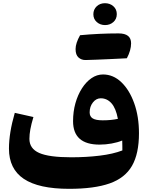

<svg xmlns="http://www.w3.org/2000/svg" viewBox="-20 -1162 918 1192"><path d="M739.7 -228Q739.7 -239.7 739.5 -256.6Q739.3 -273.4 738.8 -289.6Q710.4 -277.8 673.1 -271Q635.7 -264.2 598.1 -264.2Q433.6 -264.2 433.6 -409.7Q433.6 -468.8 448.2 -521Q462.9 -573.2 488.8 -613.5Q514.6 -653.8 548.1 -676.8Q581.5 -699.7 619.6 -699.7Q683.1 -699.7 733.4 -651.6Q783.7 -603.5 813.2 -521Q842.8 -438.5 842.8 -334.5Q842.8 -208 799.6 -132.6Q756.3 -57.1 661.1 -23.4Q565.9 10.3 409.2 10.3Q220.2 10.3 127.9 -51.5Q35.6 -113.3 35.6 -239.3Q35.6 -336.4 71.8 -461.4L187.5 -435.5Q174.3 -391.6 168.5 -359.6Q162.6 -327.6 162.6 -299.8Q162.6 -239.3 223.4 -212.4Q284.2 -185.5 422.4 -185.5Q516.1 -185.5 598.6 -195.6Q681.2 -205.6 739.7 -228ZM711.9 -424.3Q699.7 -489.7 672.1 -520.8Q644.5 -551.8 605.5 -551.8Q577.1 -551.8 556.9 -526.1Q536.6 -500.5 536.6 -464.4Q536.6 -438.5 555.7 -426.8Q574.7 -415 617.7 -415Q670.9 -415 711.9 -424.3ZM477.1 -943.4Q596.2 -954.6 716.3 -954.6Q793.9 -954.6 793.9 -893.1Q793.9 -850.1 767.6 -800.3Q746.6 -799.3 720.9 -797.9Q695.3 -796.4 658.9 -794.9Q622.6 -793.5 579.3 -791.5Q536.1 -789.6 510.7 -789.3Q485.4 -789.1 467.3 -805.2Q449.2 -821.3 449.2 -857.4Q449.2 -893.6 477.1 -943.4ZM632.3 -1006.3Q602.1 -1006.3 580.8 -1025.1Q559.6 -1043.9 559.6 -1073.5Q559.6 -1103 580.1 -1122.6Q600.6 -1142.1 631.6 -1142.1Q662.6 -1142.1 683.8 -1123.3Q705.1 -1104.5 705.1 -1074.2Q705.1 -1043.9 683.8 -1025.1Q662.6 -1006.3 632.3 -1006.3Z"/></svg>

Font: Pinar DS4 ExtraBold
Style: Regular
Weight: 800
Designer: Amin Abedi
Version: Version 3.000